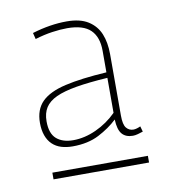

<svg xmlns="http://www.w3.org/2000/svg" viewBox="-54 -723 431 481"><g transform="rotate(-10 161.5 -483.0)"><path d="M45 -291V-308H288V-291ZM36 -436Q36 -470 55.5 -489.5Q75 -509 116 -518.5Q157 -528 222 -532V-587Q222 -622 203.5 -640Q185 -658 144 -658Q127 -658 106 -655Q85 -652 62 -645L58 -661Q81 -668 103 -671.5Q125 -675 146 -675Q180 -675 200.5 -662Q221 -649 230 -627Q239 -605 239 -575V-419Q239 -396 246 -387.5Q253 -379 264 -379Q268 -379 273 -380.5Q278 -382 282 -384L286 -370Q280 -368 273 -366Q266 -364 260 -364Q242 -364 232.5 -375Q223 -386 222 -412Q202 -393 174 -378.5Q146 -364 107 -364Q91 -364 78 -368Q65 -372 55.5 -381Q46 -390 41 -404Q36 -418 36 -436ZM53 -437Q53 -406 68.5 -392.5Q84 -379 111 -379Q140 -379 169.5 -392.5Q199 -406 222 -429V-518Q175 -515 142.5 -509.5Q110 -504 90.5 -495Q71 -486 62 -472Q53 -458 53 -437Z"/></g></svg>

Font: Georama ExtraCondensed Thin Thin
Style: Regular
Weight: 250
Version: Version 1.001